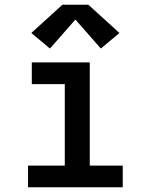

<svg xmlns="http://www.w3.org/2000/svg" viewBox="-20 -795 640 815"><path d="M99 0V-92H255V-438H115V-530H361V-92H501V0ZM192 -589 113 -655 245 -775H355L487 -655L408 -589L300 -712Z"/></svg>

Font: Iosevka Curly Slab SmBdEx
Style: Regular
Weight: 600
Width: 7
Monospace: yes
Designer: Belleve Invis
Foundry: Belleve Invis
Version: Version 11.1.0; ttfautohint (v1.8.3)